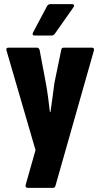

<svg xmlns="http://www.w3.org/2000/svg" viewBox="-20 -730 488 935"><path d="M115 185Q109 185 106 180.5Q103 176 105 170L153 1L12 -483Q7 -498 22 -498H159Q170 -498 173 -486L203 -327Q209 -295 214 -257.5Q219 -220 223 -185H226Q231 -220 236 -257.5Q241 -295 245 -326L278 -486Q279 -498 291 -498H427Q441 -498 437 -483L250 175Q248 185 236 185ZM149 -557Q134 -557 141 -572L209 -700Q215 -710 226 -710H331Q338 -710 340 -705.5Q342 -701 338 -695L248 -567Q242 -557 230 -557Z"/></svg>

Font: Sofia Sans Condensed Black
Style: Regular
Weight: 900
Designer: Botio Nikoltchev, Ani Petrova
Foundry: lettersoup
Version: Version 4.101